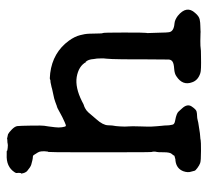

<svg xmlns="http://www.w3.org/2000/svg" viewBox="-44 -568 634 587"><g transform="rotate(-90 273.5 -274.0)"><path d="M302 -434 316 -437Q324 -437 324.5 -438.5Q325 -440 344 -438Q407 -430 443 -381Q456 -363 460 -346.5Q464 -330 464 -325.5Q464 -321 464.5 -317.5Q465 -314 465 -296Q465 -278 466.5 -277Q468 -276 468 -212.5Q468 -149 467 -145Q466 -141 466.5 -137Q467 -133 467.5 -106Q468 -79 469 -75Q471 -60 496 -58Q507 -57 519 -48Q552 -21 528 5Q518 17 508 19Q498 21 488.5 21Q479 21 474.5 21.5Q470 22 465.5 21.5Q461 21 442.5 21Q424 21 420 22Q416 23 396 23Q352 24 344 21Q322 14 316 -4Q305 -33 334 -52Q342 -58 357.5 -59Q373 -60 379 -64Q385 -68 385.5 -75.5Q386 -83 386 -140Q386 -238 387 -248.5Q388 -259 388 -264.5Q388 -270 388.5 -270.5Q389 -271 389 -281Q389 -291 388.5 -295Q388 -299 387 -305Q386 -322 378 -330V-329V-328Q366 -351 332 -357Q300 -362 258 -341Q247 -335 245.5 -335Q244 -335 237 -331.5Q230 -328 224 -321.5Q218 -315 215 -311Q212 -307 203 -297Q185 -277 184.5 -261.5Q184 -246 183 -243Q182 -240 181 -224Q180 -208 181 -199Q182 -190 181 -162Q180 -134 180.5 -128.5Q181 -123 181.5 -113Q182 -103 183 -96Q184 -89 184 -82.5Q184 -76 184.5 -74Q185 -72 186 -66Q186 -58 199 -56Q221 -52 226.5 -45.5Q232 -39 236 -35Q251 -19 242 -5.5Q233 8 226.5 9.5Q220 11 213.5 11Q207 11 199.5 13Q192 15 187 15.5Q182 16 171 18Q160 20 151 20.5Q142 21 139 22Q136 23 106 23Q76 23 69 20.5Q62 18 54 12Q46 6 45.5 3.5Q45 1 43 -6Q39 -17 44 -31Q52 -52 76 -55Q81 -55 83 -56Q85 -57 88.5 -57.5Q92 -58 92 -59.5Q92 -61 97 -66.5Q102 -72 102 -91Q102 -110 103 -112.5Q104 -115 104 -120.5Q104 -126 103 -126.5Q102 -127 102 -225.5Q102 -324 102 -359Q102 -434 103 -444L104 -445Q107 -467 101.5 -475.5Q96 -484 94 -487.5Q92 -491 88 -491Q84 -491 77.5 -492.5Q71 -494 64 -496Q57 -498 44 -509Q38 -516 37 -526V-528Q38 -527 38.5 -527.5Q39 -528 39 -534.5Q39 -541 38.5 -541.5Q38 -542 41 -547Q58 -573 95 -571Q100 -571 103.5 -571Q107 -571 106.5 -570Q106 -569 115.5 -568Q125 -567 128 -568Q131 -569 137 -569Q143 -569 143 -570L157 -567Q163 -564 172 -555Q181 -546 182 -538.5Q183 -531 183.5 -496Q184 -461 183 -456.5Q182 -452 181 -443.5Q180 -435 178.5 -423.5Q177 -412 178.5 -402Q180 -392 182 -390.5Q184 -389 193.5 -393.5Q203 -398 208.5 -400.5Q214 -403 218 -405.5Q222 -408 230 -412Q238 -416 238.5 -416.5Q239 -417 239.5 -416.5Q240 -416 240 -416.5Q240 -417 241 -417L243 -418Q243 -418 244 -418Q245 -418 245.5 -418.5Q246 -419 246.5 -419Q247 -419 256 -422.5Q265 -426 278.5 -428.5Q292 -431 294.5 -432Q297 -433 298.5 -433Q300 -433 300 -433.5Q300 -434 302 -434Z"/></g></svg>

Font: Jackwrite
Style: Regular
Weight: 400
Version: Version 1.0d1e1